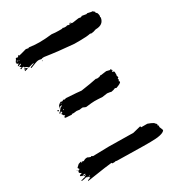

<svg xmlns="http://www.w3.org/2000/svg" viewBox="-166 -801 839 905"><g transform="rotate(-30 254.0 -348.5)"><path d="M346.2 -692.9Q354 -691.9 354 -686.5H361.8Q390.1 -690.9 393.1 -690.9H395Q399.4 -690.9 402.8 -689Q412.6 -690.9 412.6 -692.9L436 -689Q439.9 -690.9 441.9 -690.9L461.4 -686.5H467.3L477.1 -678.2V-671.4Q485.4 -671.4 486.8 -649.9L484.9 -646L486.8 -641.6Q481.4 -605 438 -605Q421.4 -598.6 410.6 -598.6Q408.7 -598.6 404.8 -600.6Q385.7 -596.2 348.1 -596.2H316.9Q233.4 -603 162.6 -613.8H156.7Q150.4 -613.8 147 -611.3L135.3 -613.8H129.4Q121.6 -613.8 84.5 -598.6L82.5 -603L104 -611.3V-613.8H102.1Q98.1 -613.8 76.7 -606.9Q76.7 -609.4 74.7 -609.4Q74.7 -606.9 72.8 -606.9Q72.8 -614.3 57.1 -617.7V-622.1H47.4L41.5 -617.7Q37.6 -617.7 37.6 -622.1Q41 -624.5 47.4 -624.5L37.6 -632.8Q51.3 -636.7 51.3 -641.6H47.4Q41 -637.2 35.6 -637.2H33.7V-639.2L43.5 -647.9Q33.7 -647.9 33.7 -654.3H35.6L33.7 -658.7Q43.5 -671.4 43.5 -675.8H49.3L53.2 -673.8Q61 -679.2 61 -682.1H63Q63 -678.2 64.9 -678.2Q67.9 -678.2 106 -689L119.6 -686.5Q121.6 -686.5 121.6 -689Q151.4 -684.6 178.2 -684.6Q208 -684.6 246.6 -689Q265.1 -686.5 283.7 -686.5H299.3Q303.7 -686.5 307.1 -689Q310.5 -686.5 314.9 -686.5H322.8Q327.1 -686.5 330.6 -689Q334 -686.5 338.4 -686.5H344.2Q344.2 -689 346.2 -692.9ZM346.2 -689V-686.5H350.1V-689ZM41.5 -663.1V-660.6H45.4V-663.1ZM39.6 -658.7V-656.7H43.5V-658.7ZM49.3 -658.7V-656.7H53.2V-658.7ZM53.2 -613.8Q68.8 -609.9 68.8 -605L51.3 -600.6V-605H57.1V-606.9H53.2ZM145 -605H147V-600.6H145ZM382.3 -409.7 399.9 -405.3Q403.3 -407.2 407.7 -407.2V-405.3L405.8 -400.9H409.7V-396.5H405.8V-392.1Q415.5 -390.6 415.5 -385.7V-368.7Q415.5 -366.7 413.6 -366.7Q417.5 -359.4 417.5 -356L411.6 -351.6L413.6 -347.2V-345.2L409.7 -338.4Q413.6 -337.9 413.6 -334.5Q413.6 -326.7 384.3 -316.9Q380.9 -319.3 376.5 -319.3Q370.1 -315.4 355 -313Q351.1 -314.9 333.5 -316.9Q328.6 -316.9 306.2 -313Q280.3 -314.9 263.2 -314.9Q250.5 -314.9 216.3 -310.5Q213.9 -310.5 200.7 -316.9Q193.8 -316.9 183.1 -314.9Q169.4 -316.9 167.5 -316.9Q153.8 -314.9 144 -314.9Q144 -316.9 142.1 -316.9Q142.1 -313 138.2 -313Q103 -314.5 103 -316.9Q105 -325.7 110.8 -325.7V-327.6Q104 -327.6 101.1 -336.4H99.1V-338.4Q99.1 -343.8 106.9 -345.2Q106.9 -348.1 101.1 -351.6H99.1Q99.1 -345.2 95.2 -345.2Q91.3 -345.2 91.3 -349.1Q96.7 -350.1 110.8 -368.7L120.6 -373V-375H116.7L106.9 -373V-377.4Q113.3 -387.2 124.5 -392.1Q127.9 -390.1 132.3 -390.1Q138.2 -392.1 138.2 -394.5Q140.1 -394.5 144 -392.1Q150.4 -392.1 153.8 -394.5Q224.1 -390.1 235.8 -388.2Q293.9 -396.5 321.8 -402.8Q325.7 -400.9 327.6 -400.9Q347.2 -401.9 347.2 -407.2Q349.1 -407.2 349.1 -405.3ZM120.6 -385.7V-383.8H124.5V-385.7ZM105 -373H106.9V-366.7H105ZM89.4 -364.3H93.3Q97.2 -363.8 97.2 -359.9L93.3 -357.9Q89.4 -357.9 89.4 -362.3ZM114.7 -351.6H118.7V-356Q114.7 -355 114.7 -351.6ZM391.1 -104.5Q393.1 -100.1 393.1 -98.1H426.3Q443.4 -92.3 455.6 -85Q455.6 -83.5 467.3 -72.3Q463.4 -71.3 463.4 -67.9Q466.3 -67.9 469.2 -61.5L467.3 -57.1L475.1 -37.6V-33.7Q462.4 -16.1 397 -16.1H357.9Q322.8 -16.1 213.4 -18.6L209.5 -20.5Q206.1 -18.6 201.7 -18.6H191.9Q188 -18.6 188 -22.9Q176.3 -22.9 49.3 -3.4Q49.3 -8.3 66.9 -12.2L59.1 -22.9L55.2 -20.5Q51.3 -20.5 51.3 -24.9Q43.5 -20.5 23.9 -18.6V-22.9Q35.6 -22.9 35.6 -26.9L39.6 -24.9Q46.9 -31.2 53.2 -31.2V-33.7H43.5V-37.6H55.2V-40Q53.2 -40 49.3 -42Q41.5 -37.6 35.6 -37.6Q35.6 -42 27.8 -42Q27.8 -47.9 41.5 -50.8V-52.7Q38.1 -52.7 31.7 -59.1Q31.7 -72.3 43.5 -72.3L37.6 -80.6V-83L51.3 -95.7L64.9 -100.1L66.9 -95.7Q64.9 -95.7 64.9 -93.8H68.8V-98.1L78.6 -95.7Q88.9 -102.1 98.1 -102.1H102.1Q106.9 -98.6 117.7 -95.7L121.6 -98.1Q127.4 -95.7 127.4 -93.8Q187 -95.7 215.3 -95.7Q246.6 -95.7 348.1 -93.8ZM27.8 -74.2H31.7V-72.3H27.8ZM64.9 -22.9Q65.4 -18.6 68.8 -18.6V-22.9Z"/></g></svg>

Font: Mister Brush
Style: Regular
Weight: 400
Designer: GGBotNet
Foundry: GGBotNet
Version: 1.00